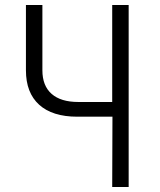

<svg xmlns="http://www.w3.org/2000/svg" viewBox="-20 -750 640 770"><path d="M430 0 431 -282H290Q190 -282 137 -330Q84 -378 84 -468V-730H150V-468Q150 -406 187 -373.5Q224 -341 294 -341H430V-730H496V0Z"/></svg>

Font: JetBrains Mono NL ExtraLight
Style: Regular
Weight: 200
Designer: Philipp Nurullin, Konstantin Bulenkov
Foundry: JetBrains
Version: Version 2.304; ttfautohint (v1.8.4.7-5d5b)